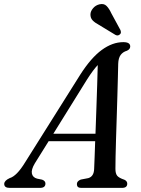

<svg xmlns="http://www.w3.org/2000/svg" viewBox="-56 -914 687 934"><path d="M113.5 -119.5Q95 -88.5 99.2 -69.5Q103.5 -50.5 124.5 -45L149 -40Q165 -34 165 -21Q165 0 138.5 0H-9Q-35.5 0 -35.5 -19.5Q-35 -35.5 -9 -47.5Q25.5 -57.5 66 -124L334.5 -551Q387 -633 439 -671Q491 -709 544 -709Q577.5 -709 577.5 -688Q577.5 -674 561 -667Q542 -661.5 531 -646.8Q520 -632 519 -603.5Q518.5 -580.5 517.5 -539.8Q516.5 -499 515 -448Q513.5 -397 511.8 -343Q510 -289 508.5 -239Q507 -189 506.2 -150.5Q505.5 -112 505.5 -92.5Q505.5 -70 514 -59.2Q522.5 -48.5 549.5 -39.5Q563 -33 563 -20.5Q563 0 537.5 0H338.5Q318 0 318 -18.5Q318 -33 337 -40.5L373.5 -47.5Q401 -55.5 402 -93Q403 -113 404.2 -148Q405.5 -183 407 -227H180.5ZM367.5 -527.5 203.5 -263.5H408.5Q410.5 -321.5 412.8 -383.8Q415 -446 416.8 -502.2Q418.5 -558.5 419.5 -597.5Q409 -586.5 396.2 -569.5Q383.5 -552.5 367.5 -527.5ZM485.5 -849.5 530 -767.5Q532 -762 532.2 -756.8Q532.5 -751.5 527.5 -747Q518 -738 506 -744L424.5 -793.5Q405.5 -803.5 394.5 -815Q383.5 -826.5 384 -844.5Q384.5 -859.5 396.8 -874Q409 -888.5 428 -893Q449.5 -898 462.2 -885.2Q475 -872.5 485.5 -849.5Z"/></svg>

Font: Fraunces 72pt Soft
Style: Italic
Weight: 400
Italic angle: -16°
Version: Version 1.000;[b76b70a41]